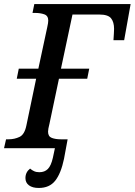

<svg xmlns="http://www.w3.org/2000/svg" viewBox="-40 -734 667 951"><path d="M152 197Q121 197 103.5 184Q86 171 86 148Q86 119 109 101Q118 109 129 114Q140 119 155 119Q181 119 197 103Q213 87 222 47L232 0H-20L-10 -44H2Q32 -44 57 -56Q82 -68 91 -114L139 -344H43L53 -394H150L194 -599Q199 -621 199 -632Q199 -656 179.5 -663Q160 -670 133 -670H121L130 -714H607L575 -535H522Q523 -551 524 -567Q525 -583 525 -591Q525 -625 510 -643.5Q495 -662 452 -662H319L262 -394H402L392 -344H252L205 -121Q198 -94 198 -82Q198 -58 216.5 -51Q235 -44 261 -44H295L277 53Q262 125 233.5 161Q205 197 152 197Z"/></svg>

Font: Noto Serif SemiCondensed Medium
Style: Italic
Weight: 500
Width: 4
Italic angle: -12°
Designer: Monotype Design Team
Foundry: Monotype Imaging Inc.
Version: Version 2.013